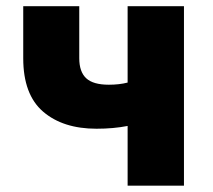

<svg xmlns="http://www.w3.org/2000/svg" viewBox="-20 -589 675 609"><path d="M384.8 0V-189.5Q339.8 -180.7 286.1 -180.7Q179.7 -180.7 116.7 -234.9Q53.7 -289.1 53.7 -404.3V-569.3H231.4V-404.3Q231.4 -361.3 253.4 -340.8Q275.4 -320.3 325.2 -320.3Q358.4 -320.3 384.8 -327.1V-569.3H563.5V0Z"/></svg>

Font: Gen Shin Gothic Heavy
Style: Bold
Weight: 900
Designer: [Source Han Sans]
Ryoko NISHIZUKA  (kana & ideographs); Paul D. Hunt (Latin, Greek & Cyrillic); Wenlong ZHANG  (bopomofo
Version: Version 1.002.20150607